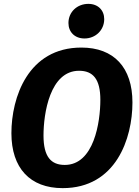

<svg xmlns="http://www.w3.org/2000/svg" viewBox="-20 -956 721 993"><path d="M417 -757C474 -757 519 -800 519 -857C519 -903 487 -936 437 -936C379 -936 334 -894 334 -837C334 -791 366 -757 417 -757ZM401 -710C125 -710 39 -452 39 -267C39 -87 135 17 304 17C580 17 665 -240 665 -426C665 -607 569 -710 401 -710ZM389 -590C461 -590 499 -547 499 -440C499 -324 466 -103 315 -103C244 -103 205 -145 205 -255C205 -369 238 -590 389 -590Z"/></svg>

Font: Fira Sans
Style: Bold Italic
Weight: 700
Italic angle: -8°
Designer: bBox Type GmbH & Carrois Corporate GbR & Edenspiekermann AG
Foundry: bBox Type GmbH & Carrois Corporate GbR & Edenspiekermann AG
Version: Version 4.301;PS 004.301;hotconv 1.0.88;makeotf.lib2.5.64775